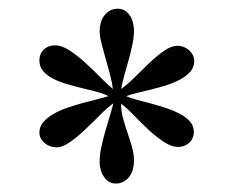

<svg xmlns="http://www.w3.org/2000/svg" viewBox="-20 -715 540 445"><path d="M430.2 -573.7Q430.2 -559.6 421.4 -549.3Q412.6 -539.1 398.4 -531.2Q384.3 -523.4 366.7 -517.8Q349.1 -512.2 331.5 -507.8Q314 -503.4 298.3 -499.8Q282.7 -496.1 272.5 -492.2Q283.2 -487.3 299.1 -483.2Q314.9 -479 332.3 -474.4Q349.6 -469.7 366.9 -463.9Q384.3 -458 398.2 -450.4Q412.1 -442.9 420.7 -432.9Q429.2 -422.9 429.2 -409.7Q429.2 -394 418.7 -384.3Q408.2 -374.5 393.1 -374.5Q377 -374.5 359.1 -386.5Q341.3 -398.4 323.7 -414.8Q306.2 -431.2 290 -448Q273.9 -464.8 260.7 -474.6Q260.7 -457 265.4 -440.2Q270 -423.3 275.6 -407Q281.2 -390.6 285.9 -374.5Q290.5 -358.4 290.5 -341.8Q290.5 -332 288.1 -322.8Q285.6 -313.5 280.3 -306.2Q274.9 -298.8 266.8 -294.2Q258.8 -289.6 248 -289.6Q238.8 -289.6 231.7 -294.4Q224.6 -299.3 220 -306.6Q215.3 -314 213.1 -322.8Q210.9 -331.5 210.9 -339.8Q210.9 -355.5 214.6 -372.8Q218.3 -390.1 223.1 -407.7Q228 -425.3 233.4 -442.4Q238.8 -459.5 242.7 -475.6Q229 -465.8 211.9 -448.5Q194.8 -431.2 177.2 -414.6Q159.7 -397.9 142.3 -385.7Q125 -373.5 110.8 -373.5Q103.5 -373.5 96.4 -376Q89.4 -378.4 83.7 -383.1Q78.1 -387.7 74.7 -394Q71.3 -400.4 71.3 -407.7Q71.3 -421.4 80.3 -431.9Q89.4 -442.4 103.5 -450.7Q117.7 -459 135.5 -465.1Q153.3 -471.2 171.1 -476.1Q189 -481 205.1 -484.9Q221.2 -488.8 231.4 -492.2Q221.2 -497.6 205.6 -502Q189.9 -505.9 171.9 -510.3Q154.3 -514.6 136.2 -519.8Q118.2 -524.9 103.8 -532.2Q89.4 -539.6 80.3 -549.8Q71.3 -560.1 71.3 -574.7Q71.3 -590.3 81.5 -600.1Q91.8 -609.9 107.4 -609.9Q123.5 -609.9 141.6 -597.9Q159.7 -585.9 177.7 -569.6Q195.8 -553.2 212.4 -536.1Q229 -519 241.7 -508.8Q239.7 -523.9 234.9 -542.7Q230 -561.5 224.6 -580.1Q219.2 -598.6 215.1 -615.2Q210.9 -631.8 210.9 -643.1Q210.9 -652.3 213.4 -661.6Q215.8 -670.9 221.2 -678.2Q226.6 -685.5 234.4 -690.2Q242.2 -694.8 253.4 -694.8Q262.7 -694.8 269.8 -690.2Q276.9 -685.5 281.5 -678.2Q286.1 -670.9 288.3 -661.9Q290.5 -652.8 290.5 -644.5Q290.5 -628.9 286.9 -611.8Q283.2 -594.7 278.6 -577.4Q273.9 -560.1 268.8 -542.7Q263.7 -525.4 260.7 -508.8Q275.4 -519 292.2 -535.9Q309.1 -552.7 326.2 -569.1Q343.3 -585.4 360.1 -597.2Q377 -608.9 392.1 -608.9Q398.9 -608.9 405.8 -606.2Q412.6 -603.5 418 -598.9Q423.3 -594.2 426.8 -587.6Q430.2 -581.1 430.2 -573.7Z"/></svg>

Font: GodaGr
Style: Regular
Weight: 400
Version: 1.0.0